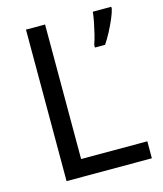

<svg xmlns="http://www.w3.org/2000/svg" viewBox="-108 -794 740 874"><g transform="rotate(-15 262.0 -357.0)"><path d="M97 0V-714H187V-80H499V0ZM499 -705Q495 -687 483.5 -660Q472 -633 457 -604.5Q442 -576 427 -554H379V-566Q386 -585 392.5 -611.5Q399 -638 404.5 -665.5Q410 -693 412 -714H499Z"/></g></svg>

Font: Noto Sans Inscriptional Pahlavi
Style: Regular
Weight: 400
Designer: Monotype Design Team
Foundry: Monotype Imaging Inc.
Version: Version 2.003; ttfautohint (v1.8.4.7-5d5b)